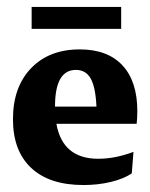

<svg xmlns="http://www.w3.org/2000/svg" viewBox="-20 -529 436 557"><path d="M222.2 7.8Q123.5 7.8 70.6 -41.7Q17.6 -91.3 17.6 -183.1Q17.6 -276.4 70.1 -331.1Q122.6 -385.7 211.4 -385.7Q292 -385.7 335.2 -339.4Q378.4 -293 378.4 -206.5Q378.4 -199.2 377.9 -188Q377.4 -176.8 376.5 -169.9H143.6Q161.6 -68.4 265.1 -68.4Q314 -68.4 367.2 -88.4L362.3 -25.9Q337.9 -9.8 300.8 -1Q263.7 7.8 222.2 7.8ZM139.6 -220.2V-219.7H259.8Q257.3 -275.9 243.2 -301Q229 -326.2 200.2 -326.2Q139.6 -326.2 139.6 -220.2ZM71.8 -508.8H331.5V-445.3H71.8Z"/></svg>

Font: Markazi Text
Style: Bold
Weight: 700
Designer: Borna Izadpanah (Arabic designer), Fiona Ross (Arabic design director) and Florian Runge (Latin designer)
Foundry: Borna Izadpanah and Florian Runge
Version: Version 1.001; ttfautohint (v1.8.3)